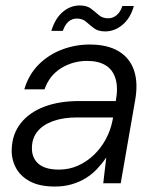

<svg xmlns="http://www.w3.org/2000/svg" viewBox="-20 -671 568 703"><path d="M181 12Q124 12 88.5 -7.5Q53 -27 37 -59Q21 -91 23 -126Q25 -181 56.5 -220.5Q88 -260 142.5 -280.5Q197 -301 269 -301H404Q413 -350 403 -383Q393 -416 366.5 -432Q340 -448 299 -448Q247 -448 204 -421.5Q161 -395 143 -344H69Q85 -398 121.5 -434.5Q158 -471 207 -489.5Q256 -508 308 -508Q374 -508 415 -483Q456 -458 471 -412.5Q486 -367 475 -305L422 0H358L369 -93H368Q354 -72 335.5 -52.5Q317 -33 294.5 -19Q272 -5 243.5 3.5Q215 12 181 12ZM196 -50Q233 -50 265.5 -64.5Q298 -79 324 -104Q350 -129 367.5 -161.5Q385 -194 392 -230L394 -241H263Q211 -241 174 -227.5Q137 -214 117.5 -190Q98 -166 97 -133Q95 -95 119.5 -72.5Q144 -50 196 -50ZM168 -558Q182 -604 210 -627.5Q238 -651 272 -651Q298 -651 313 -639.5Q328 -628 341.5 -616Q355 -604 377 -604Q393 -604 407 -615.5Q421 -627 428 -649H470Q458 -605 429 -580.5Q400 -556 365 -556Q339 -556 323.5 -568Q308 -580 295 -591.5Q282 -603 261 -603Q244 -603 231 -592Q218 -581 210 -558Z"/></svg>

Font: DM Sans 28pt Light
Style: Italic
Weight: 300
Italic angle: -10°
Version: Version 4.004;gftools[0.9.30]